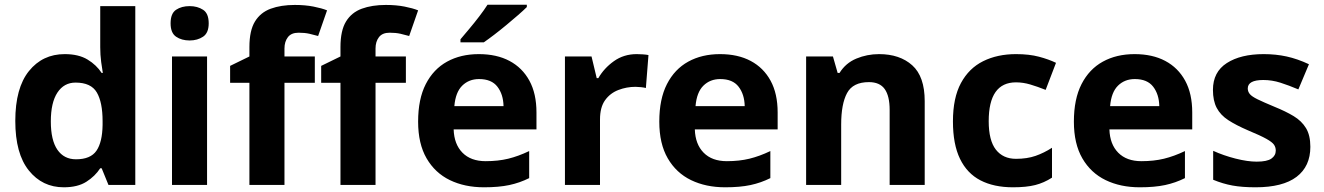

<svg xmlns="http://www.w3.org/2000/svg" viewBox="-20 -786 5627 816"><path d="M251 10Q160 10 102.5 -61.5Q45 -133 45 -272Q45 -412 103 -484Q161 -556 255 -556Q314 -556 352 -533Q390 -510 412 -476H417Q414 -492 410 -522.5Q406 -553 406 -585V-760H555V0H441L412 -71H406Q384 -37 347 -13.5Q310 10 251 10ZM303 -109Q365 -109 390 -145.5Q415 -182 416 -255V-271Q416 -351 391.5 -393Q367 -435 301 -435Q252 -435 224 -392.5Q196 -350 196 -270Q196 -190 224 -149.5Q252 -109 303 -109Z M860 -546V0H711V-546ZM786 -760Q819 -760 843 -744.5Q867 -729 867 -686.8Q867 -646 843 -630Q819 -614 786 -614Q751.7 -614 728.4 -630Q705 -646 705 -686.8Q705 -729 728.4 -744.5Q751.7 -760 786 -760Z M1318 -434H1189V0H1040V-434H958V-506L1040 -546V-586Q1040 -656 1063.5 -694.5Q1087 -733 1130.5 -749Q1174 -765 1233 -765Q1277 -765 1312.5 -758Q1348 -751 1370 -742L1332 -633Q1315 -638 1295 -642.5Q1275 -647 1249 -647Q1218 -647 1203.5 -628Q1189 -609 1189 -580V-546H1318Z M1705 -434H1576V0H1427V-434H1345V-506L1427 -546V-586Q1427 -656 1450.5 -694.5Q1474 -733 1517.5 -749Q1561 -765 1620 -765Q1664 -765 1699.5 -758Q1735 -751 1757 -742L1719 -633Q1702 -638 1682 -642.5Q1662 -647 1636 -647Q1605 -647 1590.5 -628Q1576 -609 1576 -580V-546H1705Z M2015 -556Q2091 -556 2145.5 -527Q2200 -498 2230 -443Q2260 -388 2260 -308V-236H1908Q1910 -173 1945.5 -137Q1981 -101 2044 -101Q2097 -101 2140 -111.5Q2183 -122 2229 -144V-29Q2189 -9 2144.5 0.5Q2100 10 2037 10Q1955 10 1892 -20.5Q1829 -51 1793 -113Q1757 -175 1757 -269Q1757 -365 1789.5 -428.5Q1822 -492 1880 -524Q1938 -556 2015 -556ZM2016 -450Q1973 -450 1944.5 -422Q1916 -394 1911 -335H2120Q2119 -385 2094 -417.5Q2069 -450 2016 -450ZM2219 -756Q2205 -742 2182 -722Q2159 -702 2132.5 -680Q2106 -658 2080.5 -638.5Q2055 -619 2036 -606H1937V-619Q1953 -638 1974.5 -663.5Q1996 -689 2017 -716.5Q2038 -744 2052 -766H2219Z M2686 -556Q2697 -556 2712 -555Q2727 -554 2736 -552L2725 -412Q2718 -414 2704.5 -415.5Q2691 -417 2681 -417Q2643 -417 2608 -403.5Q2573 -390 2551.5 -360Q2530 -330 2530 -278V0H2381V-546H2494L2516 -454H2523Q2547 -496 2589 -526Q2631 -556 2686 -556Z M3040 -556Q3116 -556 3170.5 -527Q3225 -498 3255 -443Q3285 -388 3285 -308V-236H2933Q2935 -173 2970.5 -137Q3006 -101 3069 -101Q3122 -101 3165 -111.5Q3208 -122 3254 -144V-29Q3214 -9 3169.5 0.5Q3125 10 3062 10Q2980 10 2917 -20.5Q2854 -51 2818 -113Q2782 -175 2782 -269Q2782 -365 2814.5 -428.5Q2847 -492 2905 -524Q2963 -556 3040 -556ZM3041 -450Q2998 -450 2969.5 -422Q2941 -394 2936 -335H3145Q3144 -385 3119 -417.5Q3094 -450 3041 -450Z M3716 -556Q3804 -556 3857 -508.5Q3910 -461 3910 -356V0H3761V-319Q3761 -378 3740 -407.5Q3719 -437 3673 -437Q3605 -437 3580 -390.5Q3555 -344 3555 -257V0H3406V-546H3520L3540 -476H3548Q3574 -518 3619.5 -537Q3665 -556 3716 -556Z M4285 10Q4204 10 4147 -19.5Q4090 -49 4060 -111Q4030 -173 4030 -270Q4030 -370 4064 -433Q4098 -496 4158.5 -526Q4219 -556 4298 -556Q4354 -556 4395.5 -545Q4437 -534 4468 -519L4424 -404Q4389 -418 4358.5 -427Q4328 -436 4298 -436Q4182 -436 4182 -271Q4182 -189 4212.5 -150Q4243 -111 4298 -111Q4345 -111 4381 -123.5Q4417 -136 4451 -158V-31Q4417 -9 4379.5 0.5Q4342 10 4285 10Z M4802 -556Q4878 -556 4932.5 -527Q4987 -498 5017 -443Q5047 -388 5047 -308V-236H4695Q4697 -173 4732.5 -137Q4768 -101 4831 -101Q4884 -101 4927 -111.5Q4970 -122 5016 -144V-29Q4976 -9 4931.5 0.5Q4887 10 4824 10Q4742 10 4679 -20.5Q4616 -51 4580 -113Q4544 -175 4544 -269Q4544 -365 4576.5 -428.5Q4609 -492 4667 -524Q4725 -556 4802 -556ZM4803 -450Q4760 -450 4731.5 -422Q4703 -394 4698 -335H4907Q4906 -385 4881 -417.5Q4856 -450 4803 -450Z M5549 -162Q5549 -79 5490.5 -34.5Q5432 10 5316 10Q5259 10 5218 2.5Q5177 -5 5136 -22V-145Q5180 -125 5231 -112Q5282 -99 5321 -99Q5365 -99 5383.5 -112Q5402 -125 5402 -146Q5402 -160 5394.5 -171Q5387 -182 5362 -196Q5337 -210 5284 -232Q5233 -254 5200 -275.5Q5167 -297 5151 -327.5Q5135 -358 5135 -404Q5135 -480 5194 -518Q5253 -556 5351 -556Q5402 -556 5448 -546Q5494 -536 5543 -513L5498 -406Q5458 -423 5422 -434.5Q5386 -446 5349 -446Q5316 -446 5299.5 -437Q5283 -428 5283 -410Q5283 -397 5291.5 -386.5Q5300 -376 5324.5 -364Q5349 -352 5397 -332Q5444 -313 5478 -292.5Q5512 -272 5530.5 -241.5Q5549 -211 5549 -162Z"/></svg>

Font: Noto Sans Tangsa
Style: Regular
Weight: 400
Designer: David Williams
Foundry: Google LLC
Version: Version 1.504